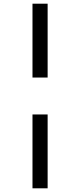

<svg xmlns="http://www.w3.org/2000/svg" viewBox="-20 -731 432 1040"><path d="M156 -311V-711H238V-311ZM156 289V-111H238V289Z"/></svg>

Font: EauTestInfant Semibold
Style: Italic
Weight: 600
Italic angle: -12°
Designer: Christian Thalmann (Catharsis Fonts)
Version: Version 0.001;PS 000.001;hotconv 1.0.88;makeotf.lib2.5.64775